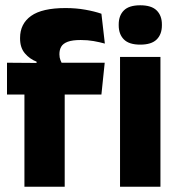

<svg xmlns="http://www.w3.org/2000/svg" viewBox="-20 -707 678 727"><path d="M228 -676.5Q268.5 -676.5 303.2 -670.2Q338 -664 364 -655L377 -542Q357 -547.5 334.5 -551.5Q312 -555.5 285.5 -555.5Q254 -555.5 236.2 -548.8Q218.5 -542 211.8 -530.2Q205 -518.5 205 -502V-501Q205 -489 208.8 -479.5Q212.5 -470 217.5 -461.5L118.5 -458V-473.5Q92.5 -483.5 74.2 -505Q56 -526.5 56 -561V-563.5Q56 -617 97.8 -646.8Q139.5 -676.5 228 -676.5ZM225 0H72.5V-426.5H225ZM364 -349H6.5V-469.5L138.5 -468.5L196.5 -469.5H376.5ZM587.5 0H434.5V-491.5H587.5ZM511 -538Q468.5 -538 449 -557.8Q429.5 -577.5 429.5 -611V-614.5Q429.5 -648 449 -667.5Q468.5 -687 511 -687Q553.5 -687 573.2 -667.5Q593 -648 593 -614.5V-611Q593 -577 573.2 -557.5Q553.5 -538 511 -538Z"/></svg>

Font: Anek Devanagari
Style: Bold
Weight: 700
Designer: Kailash Malviya (Devanagari) & Yesha Goshar (Latin)
Foundry: Ek Type
Version: Version 1.003